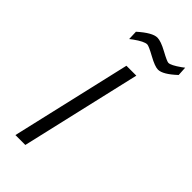

<svg xmlns="http://www.w3.org/2000/svg" viewBox="-284 -980 1042 1042"><g transform="rotate(45 237.0 -459.5)"><path d="M374 -798Q350 -798 299 -826Q248 -854 236 -854Q213 -854 163 -818L146 -805L144 -859Q211 -919 249 -919Q276 -919 326.5 -891.5Q377 -864 388 -864Q407 -864 455 -898L471 -910L474 -857Q411 -798 374 -798ZM78 0 238 -692H314L154 0Z"/></g></svg>

Font: Titillium Web
Style: Italic
Weight: 400
Italic angle: -13°
Version: Version 1.002;PS 57.000;hotconv 1.0.70;makeotf.lib2.5.55311